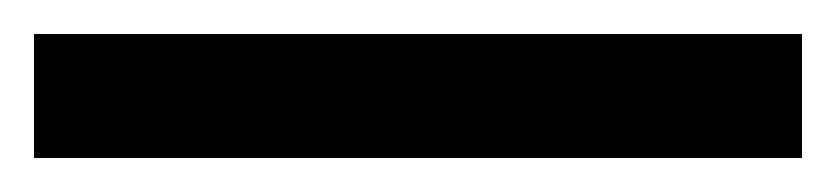

<svg xmlns="http://www.w3.org/2000/svg" viewBox="-22 60 492 113"><path d="M450 153V80H-2V153Z"/></svg>

Font: Noto Sans Armenian ExtraCondensed Medium
Style: Regular
Weight: 500
Width: 2
Designer: Monotype Design Team
Foundry: Monotype Imaging Inc.
Version: Version 2.008